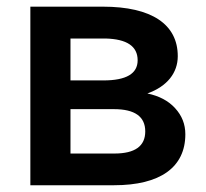

<svg xmlns="http://www.w3.org/2000/svg" viewBox="-20 -548 610 568"><path d="M317.4 0C453.6 0 528.3 -52.7 528.3 -150.9C528.3 -180.7 518.1 -206.1 498 -228C478 -250 450.7 -264.2 416 -271.5C475.1 -292.5 505.9 -333 505.9 -381.8C505.9 -476.1 428.7 -528.3 284.2 -528.3H69.8V0ZM188.5 -434.1H291.5C355.5 -432.6 387.2 -411.1 387.2 -369.6C387.2 -330.1 353.5 -310.1 286.1 -310.1H188.5ZM316.9 -225.1C378.9 -225.1 409.7 -203.1 409.7 -159.2C409.7 -115.7 379.4 -93.8 318.4 -93.8H188.5V-225.1Z"/></svg>

Font: Roboto Medium
Style: Regular
Weight: 500
Designer: Google
Version: Version 2.137; 2017